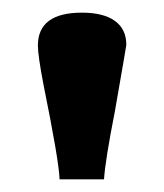

<svg xmlns="http://www.w3.org/2000/svg" viewBox="-20 -743 258 302"><path d="M73.7 -460.9Q72.8 -489.7 48.3 -610.4Q39.6 -655.8 39.6 -671.4Q39.6 -723.1 108.9 -723.1Q142.6 -723.1 160.6 -710.2Q178.7 -697.3 178.7 -672.4Q178.7 -670.9 160.6 -567.4Q145.5 -490.7 143.6 -460.9Z"/></svg>

Font: Elstob 14pt
Style: Bold
Weight: 700
Designer: Peter S. Baker
Version: Version 1.015